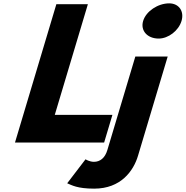

<svg xmlns="http://www.w3.org/2000/svg" viewBox="-20 -850 1107 1145"><path d="M988.9 -830C921.9 -830 850.9 -783 833.6 -725C816.2 -667 859.1 -620 926.1 -620C984.1 -620 1045.1 -667 1062.5 -725C1079.8 -783 1046.9 -830 988.9 -830ZM787.1 -513H980.1L803 79C775.8 170 700.4 275 541.7 275C440.1 275 407.7 254 380.7 243L490 100C490 100 513.4 115 540 115C576.3 115 605.9 93 620.2 45ZM504.1 -825H316.1L69.4 0H601L650.4 -165H306.7Z"/></svg>

Font: Hussar
Style: BdSuprExtOblThree
Weight: 700
Foundry: Cannot Into Space Fonts
Version: Version 2.00